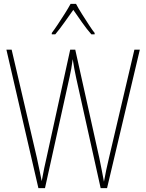

<svg xmlns="http://www.w3.org/2000/svg" viewBox="-20 -970 754 990"><path d="M701 -714 532 0H499L373 -567Q367 -595 363.5 -614Q360 -633 355 -665Q351 -634 347.5 -616Q344 -598 339 -574L212 0H178L13 -714H40L170 -157Q179 -113 185.5 -83.5Q192 -54 195 -36Q201 -69 208 -103Q215 -137 220 -157L342 -714H368L492 -156Q500 -119 504.5 -93.5Q509 -68 516 -33Q522 -66 528 -94.5Q534 -123 542 -156L673 -714ZM372 -950Q384 -927 403 -897Q422 -867 440 -839.5Q458 -812 468 -800V-793H451Q428 -819 403 -854.5Q378 -890 358 -919Q338 -891 312.5 -855Q287 -819 265 -793H247V-800Q260 -817 278 -844Q296 -871 314 -899.5Q332 -928 344 -950Z"/></svg>

Font: Noto Sans Tamil Condensed Thin
Style: Regular
Weight: 100
Width: 3
Designer: Jelle Bosma - Monotype Design Team
Foundry: Monotype Imaging Inc.
Version: Version 2.004; ttfautohint (v1.8.4.7-5d5b)